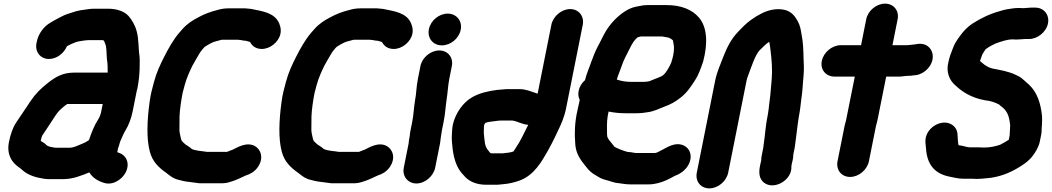

<svg xmlns="http://www.w3.org/2000/svg" viewBox="-20 -804 5796 1058"><path d="M641.2 -21C641.4 -22.2 642.1 -24.3 643.5 -27.1C653.5 -47.8 658.1 -63 668.1 -79.6C688.5 -113 702.5 -147.9 711.1 -191L733.7 -304C734.4 -307.4 736.4 -312.7 737.3 -317C744.4 -352.6 748.2 -390.3 749.3 -424.3C749.8 -450.7 751.5 -485 746.6 -511.9C744.8 -521.9 744.8 -541.2 743.4 -557.9L741 -586.2C739.6 -598.5 739 -607.6 736.9 -616.2L732.4 -634.2C724.9 -663.7 706.3 -696 687.7 -716.7C662.8 -742.7 623 -756 574.9 -756H511.9C501 -756 488.2 -756.4 476.1 -754.8C441.8 -750 410.1 -747.6 374.6 -734.3C357.6 -728.6 340.2 -724.2 318.4 -712.5L303.5 -704.8C289.8 -698.1 267.4 -684.8 255.5 -677.8C222.8 -658.6 191.7 -619.4 182.8 -575L181 -566C171.7 -519.4 202 -479 249.6 -479C293.3 -479 332.5 -510.9 348.8 -549.3C350.7 -550.4 352.1 -551.1 353.8 -551.9L373.8 -561.9C385.9 -567.4 403.8 -574.6 416.1 -576.3C436.4 -579.9 455.4 -583 475.4 -583H540.4C544.3 -583 548.1 -582.5 551.1 -581.3C556.5 -573.3 559.3 -565 563.9 -549.8C568.5 -525.4 566.2 -489.5 572 -455.5L573 -437.4C573.1 -425.2 573.5 -414.8 573.4 -404H391.7C325.3 -404 287.7 -381 245.7 -348.4C204.5 -316.6 175.1 -287.2 145.9 -243.5L129 -217.8C108.8 -189 88.2 -156 69.4 -129.2C49.8 -101.1 36.8 -59.2 29.2 -21C18.6 31.9 34.4 70 59.2 96.8C73.5 111.8 91.2 121.8 100.3 130.5C126 155 162.4 170.4 204.3 177.6L220.6 180.6C228.6 182.1 238.1 183 247.5 183H328.5C382.5 183 428.1 163.5 472.3 146C489.6 175.1 518.8 193.3 554.3 204C603.5 219.2 654.3 183.1 673.1 145C698.9 92.5 672.2 48.9 635.2 37.9C632.1 37 630 36.5 627.9 35.7C627.4 34.6 627 33.5 626.6 31.9L630.3 13.7C633.6 3.3 639 -9.8 641.2 -21ZM205.6 -33C207.4 -42 210.9 -53.7 212.6 -56.8C213.3 -57.7 214.3 -59 215 -60.2C231.9 -87 253.2 -116.1 272.3 -147L286.2 -168.2C302.8 -191.8 309.5 -198.5 335.8 -220.4C339.7 -223.2 346.3 -227.9 350.8 -231H546.1L536.2 -181.6L531.7 -167.6C528.8 -159.7 525.2 -152.3 519.9 -144.2C498.1 -110.3 483.5 -71.2 470.1 -32L452.5 -20.9C442.5 -15.5 436.9 -13.7 427.5 -9.7C402.8 0.7 384.6 10 363 10H288C285.5 10 282.7 9.8 280.4 9.4L263 6.2C254.4 5.5 238.5 -1.1 235.6 -4.7C228.9 -13.1 219.6 -18 207.8 -25.5C207.2 -26 205.2 -27.3 204.2 -28.1C204.6 -29.3 205.3 -31.3 205.6 -33Z M1287.9 -585.3C1288.3 -585.3 1288.8 -585.2 1289.2 -585.1L1306.7 -583.3C1314.9 -581.6 1322.6 -579.8 1335.5 -579.1C1343.4 -576.7 1351.8 -574.8 1357.6 -572.8C1366.1 -556.2 1380.1 -542.3 1402.3 -536.7C1449.6 -524.8 1501 -557.2 1520.1 -601.1C1530.9 -626.1 1528.2 -652.3 1518.9 -674.1C1493.9 -734.8 1425 -742.1 1365.5 -754.5C1365 -754.6 1364 -754.8 1363.2 -754.9L1344.1 -756.8C1334.5 -758.2 1323.4 -758.7 1311.5 -758H1238.3C1215 -758 1194.8 -753.9 1174.4 -748C1137.3 -738.4 1106.9 -727.1 1072.6 -708.4C1039.4 -691 1011.9 -673.6 984.7 -643L966.3 -621.9C935.6 -586.4 906.9 -534.9 885.4 -492.3C862.6 -447.2 842.7 -406.2 827.8 -349.6C816.6 -307.3 810.7 -287.8 804.3 -241.4C790.5 -139.7 786.2 -39.9 805.9 32.6C821 88.7 855.7 119.7 896.7 149L906.8 156.8C921.6 168.1 938 181.5 966 187.4C991 194.8 1018 198.8 1047.9 201.8L1062.2 203.7C1071.3 205.6 1084.5 206.7 1098.6 206H1200.9C1216.8 206 1232.2 203.8 1247 198.8C1278.1 190.6 1309.4 174.4 1335.8 162.4C1358.8 155.7 1383.5 141.5 1400.5 117.2C1435.6 67 1416.8 18.8 1385 1.1C1337.7 -25.1 1283.9 11 1262.7 20.6C1256.5 23.5 1245 26.3 1230.7 33H1120.8C1115 31.9 1108.6 30.8 1102.7 30.2L1085.1 28.2C1063.7 25.7 1040 20 1036.3 16.5C1024.4 5.1 1012.4 -0.7 1001.9 -8.2C997.5 -11.3 995.5 -14.6 984.8 -24C982.2 -26.3 982.1 -26.1 977.9 -37C974.2 -55.5 969.7 -68.9 968.7 -86.5C968.7 -112.8 968.9 -135.5 969.4 -164.3C970.5 -197.2 978.1 -250.6 986.4 -292.3C989.1 -303.2 993.4 -319.4 998 -336C1009.7 -377.3 1022.2 -404.2 1040.2 -441.9C1048.7 -458.3 1072.1 -496.9 1082.6 -515.4L1091.6 -527.1C1099.5 -536.5 1103.7 -541.8 1108.6 -546.2C1127.3 -558.3 1153.4 -573.3 1170 -576.5C1183.2 -579 1198 -585 1203.8 -585H1283.8C1287 -585 1285.6 -585 1287.9 -585.3Z M2014.9 -585.3C2015.3 -585.3 2015.8 -585.2 2016.2 -585.1L2033.7 -583.3C2041.9 -581.6 2049.6 -579.8 2062.5 -579.1C2070.4 -576.7 2078.8 -574.8 2084.6 -572.8C2093.1 -556.2 2107.1 -542.3 2129.3 -536.7C2176.6 -524.8 2228 -557.2 2247.1 -601.1C2257.9 -626.1 2255.2 -652.3 2245.9 -674.1C2220.9 -734.8 2152 -742.1 2092.5 -754.5C2092 -754.6 2091 -754.8 2090.2 -754.9L2071.1 -756.8C2061.5 -758.2 2050.4 -758.7 2038.5 -758H1965.3C1942 -758 1921.8 -753.9 1901.4 -748C1864.3 -738.4 1833.9 -727.1 1799.6 -708.4C1766.4 -691 1738.9 -673.6 1711.7 -643L1693.3 -621.9C1662.6 -586.4 1633.9 -534.9 1612.4 -492.3C1589.6 -447.2 1569.7 -406.2 1554.8 -349.6C1543.6 -307.3 1537.7 -287.8 1531.3 -241.4C1517.5 -139.7 1513.2 -39.9 1532.9 32.6C1548 88.7 1582.7 119.7 1623.7 149L1633.8 156.8C1648.6 168.1 1665 181.5 1693 187.4C1718 194.8 1745 198.8 1774.9 201.8L1789.2 203.7C1798.3 205.6 1811.5 206.7 1825.6 206H1927.9C1943.8 206 1959.2 203.8 1974 198.8C2005.1 190.6 2036.4 174.4 2062.8 162.4C2085.8 155.7 2110.5 141.5 2127.5 117.2C2162.6 67 2143.8 18.8 2112 1.1C2064.7 -25.1 2010.9 11 1989.7 20.6C1983.5 23.5 1972 26.3 1957.7 33H1847.8C1842 31.9 1835.6 30.8 1829.7 30.2L1812.1 28.2C1790.7 25.7 1767 20 1763.3 16.5C1751.4 5.1 1739.4 -0.7 1728.9 -8.2C1724.5 -11.3 1722.5 -14.6 1711.8 -24C1709.2 -26.3 1709.1 -26.1 1704.9 -37C1701.2 -55.5 1696.7 -68.9 1695.7 -86.5C1695.7 -112.8 1695.9 -135.5 1696.4 -164.3C1697.5 -197.2 1705.1 -250.6 1713.4 -292.3C1716.1 -303.2 1720.4 -319.4 1725 -336C1736.7 -377.3 1749.2 -404.2 1767.2 -441.9C1775.7 -458.3 1799.1 -496.9 1809.6 -515.4L1818.6 -527.1C1826.5 -536.5 1830.7 -541.8 1835.6 -546.2C1854.3 -558.3 1880.4 -573.3 1897 -576.5C1910.2 -579 1925 -585 1930.8 -585H2010.8C2014 -585 2012.6 -585 2014.9 -585.3Z M2296.8 -440 2282.9 -370C2273.9 -324.9 2274.5 -287.9 2266.8 -249.5C2259.6 -204 2259.4 -172.4 2251.4 -132L2241.8 -84C2239.7 -73.5 2238.4 -64.1 2237.8 -54.2L2235.4 -42C2233.5 -32.6 2232.4 -24.1 2231.8 -14.2L2205 120C2195.6 167.2 2227.5 207 2274.7 207C2322.3 207 2368.7 166.6 2378 120L2402.6 -3.1C2406.7 -18.7 2406.8 -34.1 2408.4 -42C2411.4 -57.2 2412.6 -73.1 2414.8 -84L2424.4 -132C2433.8 -179.1 2434.7 -213.7 2441.1 -256.1C2447.4 -295.8 2448.8 -334.5 2455.9 -370L2469.8 -440C2479.3 -487.4 2447.7 -526 2400.5 -526C2353.3 -526 2306.3 -487.4 2296.8 -440ZM2343.4 -643C2333.5 -593.8 2366 -554 2415.1 -554C2462.6 -554 2509.2 -591.8 2518.8 -640C2528.6 -689.2 2495.1 -729 2447 -729C2399.6 -729 2353 -691.2 2343.4 -643Z M2749.4 41H2692.8C2685.9 41 2688.6 41.3 2680.7 38L2673.8 29.3C2663.4 16.2 2656.8 7.8 2652.8 -11.6L2649.3 -37.6C2648.4 -45.9 2647.4 -55.3 2646 -69.8C2645.2 -83.2 2646.9 -91.3 2646.9 -109.6L2648.2 -116C2648.4 -117.1 2649 -118.6 2654.8 -126.9C2663.2 -130 2671.2 -132.1 2681.3 -133.2C2703.4 -135.5 2725.4 -140 2745.9 -140H2802.9C2804 -139.7 2805.1 -139.4 2806.3 -139.2C2832.4 -135.4 2857.4 -118.3 2890.8 -116.2C2868.2 -71.1 2847.7 -25.9 2822.7 9.8C2819.5 14.3 2816.8 20.8 2808.9 30.9C2793.5 36.4 2775.7 38.2 2749.4 41ZM3122 -754C3074.3 -754 3027.5 -714 3018.2 -667L2942.6 -288.4C2942.5 -288.4 2940.1 -288.8 2939.1 -288.9L2927.9 -292.9C2906 -299.5 2878.8 -313 2841.5 -313H2781.5C2770.5 -313 2760.4 -312.4 2748.5 -310.9L2722.8 -308.9C2722.4 -308.9 2721.8 -308.8 2721.3 -308.8C2670.3 -302.1 2622.3 -292 2579.4 -266.8C2531.7 -238.8 2490.8 -182 2475.8 -119.4C2473.3 -106.5 2472 -96.8 2471.3 -85.2C2470.6 -64.9 2468.3 -48.3 2470.4 -22.3C2474.5 33.8 2483.2 86 2508.8 128.6C2518.6 144.9 2532.8 159.4 2545.2 173C2570.7 198.1 2608.8 214 2658.3 214H2701.5C2721.4 215.1 2738 212.3 2752.9 210.9C2783.8 208.8 2815.1 200.9 2841.7 191.4C2923.9 162.3 2965.4 85.2 3000.9 23.4L3022.2 -16.6C3033.6 -40.1 3044.4 -59.9 3055.1 -84.7C3072.5 -120.6 3089.4 -157.2 3099.1 -206L3191.2 -667C3200.5 -714 3169.8 -754 3122 -754Z M3437.7 33.1C3413 26.3 3387.1 16.3 3366.7 5.4L3336.2 -32.7C3332.3 -37.6 3331.2 -40.5 3326.6 -49.7C3324.9 -56.8 3324.7 -68.9 3324.9 -87C3324.2 -122.9 3324.4 -149.4 3333.5 -189.3C3359.7 -183.8 3392.2 -180 3423.9 -180H3489.9C3509.7 -180 3526.6 -181.7 3545.5 -185.2C3583.3 -189.3 3615 -206.6 3636.9 -214.7C3672.4 -227.1 3703 -243.3 3732.9 -268C3766.5 -294.8 3788.4 -328.3 3808.6 -359.8C3830.3 -392.8 3841.7 -427.1 3854.5 -464.5C3854.6 -464.9 3854.9 -465.8 3855.1 -466.4C3881 -565.5 3877.8 -655.8 3829.5 -709.4C3793 -751.1 3733.8 -776 3652.9 -776H3545.9C3531.7 -776 3518.1 -774.3 3502.2 -770.4L3481.8 -766.5C3461.6 -762.1 3442.9 -753.7 3423.1 -741.1C3381.1 -713.7 3345.1 -676 3317.9 -631.4C3302.3 -605.4 3288.5 -573.3 3275.3 -550.3C3259.9 -521.4 3249.1 -493 3237.2 -460.7C3227 -429.7 3213 -401.2 3203.6 -362.3C3185.7 -346.8 3173.1 -326.2 3168.7 -304C3165 -285.7 3166.5 -269.4 3174.6 -253.3L3173.8 -249.5C3169.8 -232.4 3166.1 -215.6 3162.8 -199.5C3145.4 -126.8 3145.8 -62.3 3150.2 -6.2C3154.8 44.4 3178.8 76.4 3202.2 105.7L3215.8 122.7C3222.2 130.6 3228.3 137.1 3235.4 143C3247.9 154.8 3265.8 162.6 3275 169.2C3290.5 180.3 3312.6 186.6 3332 191.3C3348.1 195.6 3363.7 203.8 3392.7 205.9C3409.4 207.9 3428.6 212 3452.7 212H3555.7C3575.2 212 3593.4 208 3605.1 205.3C3637 197.7 3669.8 181.6 3695.7 166.4C3721.2 157.3 3757 137.7 3775.2 101.2C3800.7 50.3 3777.4 6.2 3738.4 -6.1C3699.3 -18.3 3661.5 3.8 3627.2 22.8C3612.3 30.9 3597 39 3590.2 39H3484.2C3474.2 39 3459.8 33.9 3437.7 33.1ZM3511.4 -603H3629.2C3645.6 -600 3647.1 -600 3665.8 -596.2L3680.5 -588C3682.5 -586.7 3682.9 -586.6 3687.9 -581.9C3690.1 -573.8 3690.5 -566.5 3692.8 -555.3C3695.1 -543.2 3693.9 -520.2 3689.4 -498C3687.1 -486.2 3683 -472.9 3679 -459.7C3668.9 -434.5 3649.6 -402.5 3635.3 -390.7C3620.8 -378.6 3595.3 -372.9 3563.4 -358.4C3556.8 -355.4 3541.7 -353 3524.5 -353H3455.5C3427.3 -353 3401.5 -357.8 3378.7 -365.7C3381.1 -373.2 3383.8 -381.6 3386.1 -387.9L3403.4 -434.2C3417.2 -475.3 3430.7 -498.3 3450.1 -536.7C3464.2 -564.8 3474.3 -582.8 3494.1 -598.8C3503.3 -601.2 3510.1 -603 3511.4 -603Z M4185.8 10.8 4177.4 53C4175.5 62.5 4174.7 70.2 4174.5 81.1C4173.5 84.7 4171.7 91.8 4170.6 97L4167.6 112C4160.3 148.7 4163.7 181.5 4189.5 202.1C4244 245.8 4346.7 189.6 4340.8 111.3L4343.6 97C4345.9 85.8 4352.3 65.6 4351.2 49L4359.6 7C4359.7 6.7 4359.8 6.1 4359.8 5.7C4366.6 -40.7 4369.7 -75.8 4375.8 -119.4L4380.9 -154.7C4383.4 -167.5 4385.9 -181.6 4387.4 -192.6L4391.4 -222.7C4392.9 -234.1 4393.4 -244.1 4395.7 -259.1C4403.4 -306.8 4403.2 -342.8 4407.9 -385.7C4410.7 -423.1 4410 -448.1 4407.9 -483.9C4406.9 -527.8 4405.7 -571.9 4396.9 -614.2C4392.5 -639.5 4389.9 -662.3 4375.3 -688.1C4361.3 -714.2 4340.7 -742.3 4299.6 -750.5C4254.6 -759.6 4209.6 -746.8 4176.2 -729.7C4153.2 -717.6 4141.6 -711.3 4117.9 -694.1C4086.5 -671.3 4072.4 -654.1 4049.5 -631.5C4009.4 -590 3987.4 -545.8 3965.3 -490.4C3951 -450.4 3931 -410.5 3920.7 -359L3819.7 147C3810.1 194.8 3840.8 234 3888.8 234C3936.8 234 3983.1 194.8 3992.7 147L4093.7 -359C4095.5 -368.2 4098 -376.5 4101.5 -385.3C4121.9 -438.9 4139.4 -495.6 4163.7 -524.8C4185.1 -544.6 4200.5 -562.9 4218.7 -573.6C4221.7 -557.8 4224.9 -542.4 4226.4 -522.9C4232.3 -473.4 4237 -419.5 4232.3 -366.5C4227.8 -325 4227.1 -290.7 4221 -250.3C4216.4 -210.9 4214.8 -189.2 4207.3 -152C4200.2 -116.1 4197.1 -78.1 4193.2 -46C4191.1 -35 4190.8 -23.9 4189.6 -18C4187.8 -9 4187.5 -1 4185.8 10.8Z M4753.3 -698 4724.8 -555H4612.8C4564.9 -555 4517.9 -515.4 4508.4 -468C4498.9 -420.1 4530.9 -382 4578.3 -382H4690.3L4642.3 -142C4641 -135.3 4636.5 -122.6 4634 -110L4595.2 84C4585.7 131.8 4616.4 171 4664.4 171C4712.4 171 4758.7 131.8 4768.2 84L4807 -110C4808.2 -116.1 4812.7 -128.7 4815.3 -142L4863.3 -382H4936.3C4952.3 -382 4967.9 -386 4982.1 -386C4994.2 -386 5003.7 -386.8 5018.1 -389.2L5029.2 -390.2C5053.7 -394.5 5076 -407.4 5093.3 -426.8C5149.2 -489.6 5111.7 -574 5034.8 -561.6L5023.2 -559.6C5008.6 -557 4990 -556.5 4978.2 -555H4897.8L4926.3 -698C4935.8 -745.4 4904.2 -784 4857 -784C4809.8 -784 4762.8 -745.4 4753.3 -698Z M5362.7 182C5383.6 182 5403.7 179.4 5419 177.9L5439.4 175.9C5439.7 175.8 5440.3 175.8 5440.7 175.7C5505.7 166 5557.7 141.8 5605.6 111.2C5627.1 97.4 5652.1 80.2 5671.3 53.8C5685.6 34.6 5703.6 7.1 5710 -25L5714.2 -46C5716.4 -57.3 5719.5 -69.7 5719.5 -79.9C5719.5 -103.2 5724.4 -136.9 5721.9 -165C5715.1 -232.9 5695.8 -295.3 5650 -337.6C5635.2 -351.9 5628.3 -355.9 5618.9 -365.2C5604.6 -379.5 5589.8 -385.4 5576.3 -391.9C5537.4 -410.5 5494.1 -417.8 5448.1 -426.5C5426.6 -431.7 5406.3 -444.6 5391 -458.6C5387.3 -462.2 5383.5 -465.1 5380.4 -467.7L5380.7 -469.4C5383.2 -476.9 5388.9 -491.2 5393.1 -504.3C5400.4 -516 5408.3 -529.7 5411.8 -533.3C5413.4 -534.1 5415 -535.1 5416.5 -536.2C5430.8 -546.9 5445.9 -555 5465.6 -564.1C5497 -575.1 5528.5 -587 5560.2 -587C5565.7 -587 5572.9 -586 5580 -586C5598.6 -586 5616.6 -589 5627.6 -589H5650.6C5697.2 -589 5745.3 -627.4 5754.8 -675C5764.2 -722.2 5732.3 -762 5685.1 -762H5662.1C5646.6 -762 5632.9 -759.2 5620.4 -759C5612.8 -759.5 5602.2 -760 5594.7 -760C5583 -760 5571.7 -759.3 5560.7 -757.7C5538.6 -754.7 5517.5 -751.9 5489.7 -742.8C5432.9 -727.3 5384.5 -703.2 5338.6 -674C5309.8 -654.9 5285.9 -629.6 5266.7 -601.3C5253.6 -583.4 5238.2 -561.8 5228.5 -532C5219.9 -511.4 5211.5 -487.8 5206.2 -461.9C5191.7 -407.6 5212.4 -364 5238.1 -339.6C5280.1 -298.5 5331 -265.4 5407.8 -251.4C5408.3 -251.3 5409.2 -251.2 5409.9 -251.1C5437.8 -248.5 5464.1 -239.4 5485.2 -228.2C5489.7 -223.3 5498.2 -217 5501.9 -214.2C5525 -196.4 5538.8 -171.2 5543.9 -133.1L5546.5 -113.1C5546.9 -100.1 5543.9 -78.8 5543.5 -57.6L5538.8 -34.1C5525.3 -24.8 5508.4 -15.1 5491.6 -6.6C5466.6 2.3 5435.2 8.9 5403.2 9C5394.9 8.4 5385.5 8 5375.4 8H5325.4C5321.9 8 5320.4 7.6 5318.1 7.3L5306.3 5.5C5299.3 3.3 5287.4 0.3 5276.7 -1.6C5258.2 -5 5262.1 2.2 5258.2 -30.9L5256.2 -65.6C5254.1 -88.5 5243.1 -106.1 5225.1 -117.3C5167.4 -153.4 5073.2 -97.4 5079.6 -18.1L5082.8 15.8C5088.9 99.8 5127.2 152.7 5212.9 169.6C5236.3 173.4 5256.8 181 5290.9 181H5340.9C5349.3 181 5355.7 182 5362.7 182Z"/></svg>

Font: Smoothie
Style: BdIt
Weight: 700
Foundry: Cannot Into Space Fonts
Version: Version 0.8